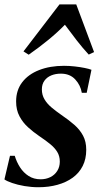

<svg xmlns="http://www.w3.org/2000/svg" viewBox="-24 -814 440 846"><path d="M358 -405H336.5Q331 -438.5 307.5 -464Q284 -489.5 244 -489.5Q221 -489.5 202 -481.8Q183 -474 171.8 -458.5Q160.5 -443 160.5 -420Q160.5 -396 171.8 -376.8Q183 -357.5 202.5 -341Q222 -324.5 246.5 -307.5Q279 -285.5 303.5 -264Q328 -242.5 342 -216.2Q356 -190 356 -154Q356 -113.5 340.5 -82.8Q325 -52 296.5 -31.2Q268 -10.5 229.5 0.2Q191 11 145.5 11Q114.5 11 83.8 5.8Q53 0.5 29.2 -7.8Q5.5 -16 -4.5 -23.5L20 -127.5H41Q49 -100.5 64.2 -76.8Q79.5 -53 102.2 -38.5Q125 -24 155 -24Q178.5 -24 197.8 -33.5Q217 -43 228.2 -60.8Q239.5 -78.5 239.5 -102Q239.5 -126.5 228 -145Q216.5 -163.5 196 -180Q175.5 -196.5 148 -215Q123 -232 99.8 -253Q76.5 -274 61.8 -301.8Q47 -329.5 47 -367Q47 -416.5 73.8 -451.5Q100.5 -486.5 148.2 -505.2Q196 -524 258 -524Q282 -524 306 -521.2Q330 -518.5 349.5 -514.5Q369 -510.5 379 -506.5ZM102.5 -573 79.5 -587.5 238 -794.5H312L390.5 -584.5L367 -573.5Q340.5 -602 314.5 -635.5Q288.5 -669 262 -705Q229.5 -671.5 189.2 -638.5Q149 -605.5 102.5 -573Z"/></svg>

Font: Merriweather 120pt SemiBold
Style: Italic
Weight: 600
Italic angle: -7.8°
Version: Version 2.101